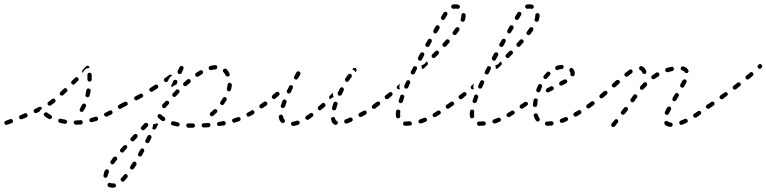

<svg xmlns="http://www.w3.org/2000/svg" viewBox="-30 -573 3577 896"><path d="M30 -3Q31 -7 30 -11Q28 -15 25 -17Q21 -18 17 -17Q4 -12 -3 -9Q-7 -8 -9 -4Q-11 -1 -9 3Q-8 7 -4 9Q-1 11 3 9Q11 7 24 2Q28 0 30 -3ZM351 7Q353 6 354 4Q355 3 356 1Q356 -1 356 -3Q356 -7 353 -10Q349 -13 345 -12Q335 -11 324 -11Q320 -11 317 -8Q314 -5 314 -1Q314 1 315 3Q316 5 318 6Q319 8 321 8Q323 9 325 9Q336 9 347 8Q349 8 351 7ZM279 3Q282 1 283 -3Q283 -5 283 -7Q282 -9 281 -11Q280 -12 278 -13Q276 -14 274 -15Q264 -16 254 -19Q252 -19 250 -19Q248 -19 246 -18Q245 -17 243 -15Q242 -14 242 -12Q241 -8 243 -4Q245 -1 249 0Q260 3 271 5Q275 6 279 3ZM425 -11Q426 -13 427 -14Q428 -16 428 -18Q428 -20 427 -22Q426 -26 422 -28Q419 -30 415 -28Q404 -25 394 -22Q392 -21 391 -20Q389 -19 388 -17Q387 -15 387 -13Q387 -11 387 -10Q389 -6 392 -4Q396 -1 400 -3Q410 -6 421 -9Q423 -10 425 -11ZM96 -27Q98 -29 98 -31Q99 -32 99 -34Q99 -36 98 -38Q97 -42 93 -44Q89 -45 85 -44L65 -35Q61 -34 60 -30Q58 -26 60 -22Q60 -21 62 -19Q63 -18 65 -17Q67 -16 69 -16Q71 -16 73 -17L93 -25Q95 -26 96 -27ZM206 -18Q210 -19 212 -23Q214 -26 212 -30Q211 -34 207 -36Q198 -41 191 -47Q187 -49 183 -49Q179 -48 177 -45Q175 -44 175 -42Q174 -40 174 -38Q175 -36 176 -34Q177 -32 178 -31Q187 -24 198 -18Q202 -16 206 -18ZM495 -45Q496 -49 494 -53Q493 -55 492 -56Q490 -57 488 -58Q486 -58 484 -58Q483 -58 481 -57Q471 -52 462 -47Q458 -46 456 -42Q455 -38 457 -34Q459 -30 463 -29Q466 -28 470 -29Q480 -34 490 -39Q494 -41 495 -45ZM133 -46Q129 -47 128 -51Q127 -53 127 -55Q127 -57 127 -59Q128 -61 129 -62Q131 -63 132 -64Q143 -69 152 -74Q156 -75 160 -74Q164 -73 165 -69Q166 -68 166 -68Q166 -67 166 -66Q162 -63 159 -59Q157 -56 155 -53Q148 -50 141 -46Q137 -44 133 -46ZM342 -62Q341 -60 342 -58Q342 -57 343 -55Q345 -53 346 -52Q350 -50 354 -51Q358 -52 360 -56Q366 -65 371 -76Q372 -78 372 -80Q372 -82 371 -83Q371 -85 369 -87Q368 -88 366 -89Q362 -91 358 -89Q354 -88 353 -84Q348 -75 343 -66Q342 -64 342 -62ZM543 -75Q544 -79 541 -83Q540 -84 538 -85Q537 -86 535 -87Q533 -87 531 -87Q529 -86 527 -85L524 -83Q521 -81 520 -77Q519 -73 522 -69Q523 -68 524 -67Q526 -65 528 -65Q530 -65 532 -65Q534 -66 536 -67L539 -69Q542 -71 543 -75ZM226 -95Q227 -96 228 -98Q229 -100 229 -101Q230 -103 229 -105Q228 -107 227 -109Q225 -112 221 -113Q216 -113 213 -111Q209 -108 206 -105Q202 -102 196 -98Q195 -97 193 -96Q192 -94 192 -92Q192 -90 192 -88Q192 -86 193 -84Q196 -81 200 -80Q204 -79 207 -81Q213 -85 218 -89Q222 -92 226 -95ZM370 -124Q372 -120 376 -119Q378 -119 380 -119Q382 -120 384 -121Q385 -122 387 -123Q388 -125 388 -127Q391 -137 393 -149Q393 -151 393 -153Q392 -155 391 -156Q390 -158 388 -159Q386 -160 384 -160Q380 -161 377 -159Q374 -156 373 -152Q371 -141 369 -131Q368 -127 370 -124ZM284 -147Q284 -149 285 -151Q285 -153 284 -155Q283 -157 282 -158Q279 -161 275 -162Q271 -162 268 -159Q259 -151 252 -144Q249 -141 249 -137Q248 -133 251 -130Q253 -128 254 -128Q256 -127 258 -127Q260 -127 262 -127Q264 -128 265 -129Q273 -136 281 -144Q283 -146 284 -147ZM337 -203Q337 -207 334 -210Q331 -213 327 -213Q323 -213 320 -210L305 -195Q302 -192 302 -188Q302 -184 305 -181Q308 -178 312 -178Q316 -178 319 -181L334 -196Q337 -199 337 -203ZM378 -202Q378 -198 381 -195Q383 -192 388 -192Q392 -192 395 -195Q398 -198 398 -202Q398 -211 398 -220V-224Q398 -226 397 -228Q397 -230 395 -231Q394 -232 392 -233Q390 -234 388 -234Q384 -234 381 -231Q378 -228 378 -224V-220Q378 -211 378 -202ZM353 -240Q353 -244 356 -247L371 -263Q374 -266 378 -266Q382 -266 385 -264Q387 -262 387 -260Q388 -258 388 -256Q382 -256 376 -254Q370 -252 365 -247Q360 -242 358 -236Q357 -234 357 -233Q357 -233 357 -233Q357 -233 356 -233Q353 -236 353 -240Z M491 283Q489 282 486 281Q485 280 483 280Q481 280 479 280Q477 281 475 282Q474 283 473 285Q471 289 472 293Q473 297 477 299Q481 301 486 302Q490 303 495 303Q499 303 504 302Q506 302 507 301Q509 300 510 298Q511 296 511 295Q512 293 511 291Q510 287 507 284Q503 282 499 283Q497 283 495 283Q493 283 491 283ZM533 261Q533 263 533 265Q533 267 534 269Q534 270 536 272Q537 273 539 274Q541 275 543 275Q545 275 547 274Q549 273 550 272Q557 264 564 256Q565 254 566 252Q567 250 566 248Q566 246 565 245Q564 243 563 241Q560 239 555 239Q551 240 549 243Q542 251 536 258Q534 259 533 261ZM478 223Q476 220 473 218Q471 217 469 217Q467 217 465 218Q463 219 462 220Q460 221 459 223Q454 235 453 245Q452 249 454 252Q457 256 461 257Q465 257 468 255Q472 253 472 248Q474 241 478 231Q479 227 478 223ZM577 206Q576 208 577 210Q577 212 578 214Q579 216 581 217Q584 219 588 218Q592 217 595 214Q600 206 606 197Q608 193 607 189Q606 185 603 183Q601 182 599 181Q597 181 595 181Q593 182 592 183Q590 184 589 186Q583 195 578 203Q577 205 577 206ZM517 166Q517 162 513 160Q512 158 510 158Q508 157 506 158Q504 158 502 159Q501 160 499 161Q492 170 487 178Q484 181 485 185Q485 189 489 192Q490 193 492 194Q494 194 496 194Q498 193 500 192Q502 191 503 190Q508 182 515 174Q518 171 517 166ZM614 150Q615 154 619 156Q620 157 622 158Q624 158 626 157Q628 157 630 156Q631 154 632 153L642 135Q644 131 643 127Q642 123 639 121Q635 119 631 120Q627 121 625 125L615 143Q613 146 614 150ZM548 135 561 120Q563 119 563 117Q564 115 564 113Q564 111 563 109Q562 108 561 106Q558 104 553 104Q549 104 547 107L534 121L533 122Q531 124 531 126Q530 128 530 130Q530 132 531 133Q532 135 533 136Q536 139 541 139Q545 139 548 136ZM648 84Q648 86 648 88Q649 90 650 92Q651 93 653 94Q655 95 657 95Q659 95 661 95Q663 94 664 93Q666 92 667 90L676 72Q678 68 677 64Q675 60 672 58Q668 56 664 57Q660 59 658 62L649 81Q648 82 648 84ZM612 65Q613 63 613 61Q612 59 612 58Q611 56 609 54Q606 52 602 52Q598 52 595 55L581 70Q578 73 578 77Q579 81 582 84Q583 85 585 86Q587 87 589 87Q591 87 592 86Q594 85 596 84L610 69Q611 67 612 65ZM662 10Q662 6 659 3Q657 2 655 1Q653 0 651 0Q649 0 648 1Q646 2 644 3L630 18Q629 20 628 21Q627 23 627 25Q627 27 628 29Q629 31 631 32Q634 35 638 35Q642 35 645 32L659 17Q662 14 662 10ZM682 22Q681 24 680 25Q681 27 682 28Q684 30 685 31Q687 32 689 32Q691 32 693 31Q695 30 696 29Q698 28 699 26L700 23L708 7Q708 7 708 7Q708 6 708 6Q705 4 703 2Q702 2 700 3Q694 6 687 6Q687 6 686 6L684 10Q684 17 682 22ZM861 23H870Q874 23 877 20Q880 17 880 13Q880 11 879 9Q879 7 877 6Q876 4 874 4Q872 3 870 3H861Q855 3 849 3Q847 3 845 3Q844 4 842 5Q841 7 840 9Q839 10 839 12Q839 17 842 20Q845 23 849 23Q855 23 861 23ZM950 17Q952 14 952 10Q952 8 951 6Q950 4 949 3Q947 2 945 1Q943 0 942 1Q931 1 921 2Q919 2 917 3Q915 3 914 5Q912 6 912 8Q911 10 911 12Q911 16 914 19Q917 22 922 22Q933 21 943 21Q947 20 950 17ZM800 17Q802 17 804 16Q806 15 807 13Q808 11 808 9Q809 5 807 2Q804 -2 800 -2Q790 -4 780 -7Q776 -8 773 -6Q769 -4 768 0Q768 2 768 4Q768 6 769 8Q770 9 772 11Q773 12 775 12Q785 15 796 17Q798 18 800 17ZM1022 8Q1024 4 1024 0Q1023 -2 1022 -3Q1021 -5 1019 -6Q1018 -7 1016 -8Q1014 -8 1012 -8Q1002 -6 992 -4Q987 -4 985 -1Q982 3 983 7Q983 9 984 11Q985 12 987 13Q989 15 990 15Q992 16 994 15Q1005 14 1016 12Q1020 11 1022 8ZM1092 -13Q1094 -17 1092 -21Q1092 -23 1090 -24Q1089 -25 1087 -26Q1085 -27 1083 -27Q1081 -27 1080 -26Q1070 -23 1060 -20Q1058 -19 1057 -18Q1055 -17 1054 -15Q1053 -13 1053 -11Q1053 -9 1054 -7Q1055 -3 1059 -1Q1062 1 1066 -1Q1077 -4 1087 -8Q1091 -9 1092 -13ZM733 -8Q737 -9 740 -12Q742 -15 741 -20Q740 -24 737 -26Q728 -31 722 -38Q721 -39 719 -40Q717 -41 715 -41Q713 -41 711 -40Q709 -40 708 -38Q705 -35 705 -31Q705 -27 708 -24Q716 -16 726 -9Q729 -7 733 -8ZM1157 -46Q1158 -50 1156 -54Q1154 -57 1150 -59Q1146 -60 1143 -57Q1134 -52 1125 -47Q1121 -45 1120 -41Q1119 -37 1121 -34Q1122 -32 1123 -31Q1125 -29 1127 -29Q1128 -28 1130 -29Q1132 -29 1134 -30Q1143 -35 1153 -40Q1156 -42 1157 -46ZM949 -41Q949 -37 951 -34Q953 -33 954 -32Q956 -31 958 -30Q960 -30 962 -31Q964 -31 965 -33Q974 -40 981 -47Q984 -50 984 -54Q984 -58 981 -61Q980 -63 978 -63Q976 -64 974 -64Q972 -64 971 -64Q969 -63 967 -61Q960 -54 953 -48Q949 -45 949 -41ZM1199 -72Q1201 -73 1201 -75Q1201 -77 1201 -79Q1200 -81 1199 -83Q1197 -86 1193 -87Q1189 -88 1185 -85Q1183 -84 1182 -82Q1181 -80 1181 -78Q1180 -76 1181 -75Q1181 -73 1182 -71Q1185 -68 1189 -67Q1193 -66 1196 -69H1197Q1198 -70 1199 -72ZM564 -82Q565 -84 566 -85Q566 -87 566 -89Q566 -91 565 -93Q564 -95 563 -96Q561 -97 559 -98Q557 -99 555 -99Q553 -98 552 -98L529 -86Q525 -84 524 -80Q522 -76 524 -73Q525 -71 526 -69Q528 -68 530 -68Q532 -67 534 -67Q536 -67 537 -68L561 -80Q562 -81 564 -82ZM760 -94Q759 -98 756 -101Q753 -103 749 -103Q745 -103 742 -100L728 -85Q725 -82 726 -78Q726 -74 729 -71Q732 -68 736 -68Q740 -68 743 -71L757 -87Q760 -90 760 -94ZM997 -91Q998 -87 1001 -85Q1003 -83 1005 -83Q1007 -83 1009 -83Q1011 -83 1012 -84Q1014 -85 1015 -87Q1021 -96 1027 -105Q1028 -107 1028 -109Q1028 -111 1028 -113Q1027 -115 1026 -116Q1025 -118 1023 -119Q1020 -121 1016 -120Q1012 -119 1010 -115Q1005 -107 999 -98Q996 -95 997 -91ZM638 -124Q639 -128 637 -131Q635 -135 631 -136Q627 -137 624 -135L601 -123Q597 -121 596 -117Q595 -113 597 -110Q599 -106 603 -105Q607 -104 611 -106L633 -118Q637 -120 638 -124ZM808 -146Q808 -150 805 -153Q804 -154 802 -155Q800 -156 798 -156Q796 -155 794 -155Q792 -154 791 -152Q784 -145 776 -137Q774 -134 774 -130Q774 -126 777 -123Q778 -122 780 -121Q782 -121 784 -121Q786 -121 788 -122Q790 -122 791 -124Q798 -131 805 -139Q808 -141 808 -146ZM709 -166Q709 -170 707 -174Q705 -177 701 -178Q697 -179 693 -177Q683 -170 672 -163Q668 -161 667 -157Q666 -153 668 -150Q670 -146 674 -145Q678 -144 682 -146Q693 -153 704 -160Q708 -162 709 -166ZM1030 -151Q1032 -148 1036 -147Q1038 -146 1040 -147Q1041 -147 1043 -148Q1045 -149 1046 -150Q1047 -152 1048 -154Q1051 -166 1052 -176Q1052 -180 1049 -183Q1046 -186 1042 -187Q1040 -187 1038 -186Q1037 -186 1035 -184Q1034 -183 1033 -181Q1032 -179 1032 -177Q1031 -169 1029 -159Q1027 -155 1030 -151ZM770 -176 779 -195Q780 -199 784 -200Q788 -202 792 -200Q796 -199 797 -195Q799 -191 797 -187L793 -178Q789 -177 785 -175Q779 -173 775 -168Q773 -167 772 -165Q770 -168 770 -171Q769 -174 770 -176ZM860 -193Q860 -197 858 -201Q855 -204 851 -204Q847 -204 844 -202Q836 -195 828 -188Q825 -185 824 -181Q824 -177 827 -174Q830 -171 834 -171Q838 -170 841 -173Q849 -180 856 -186Q860 -189 860 -193ZM765 -214Q769 -218 774 -221Q774 -221 774 -221Q774 -221 774 -221Q771 -225 767 -225Q763 -226 760 -223Q749 -215 739 -208Q736 -206 735 -202Q734 -197 737 -194Q739 -191 743 -190Q747 -189 751 -192Q752 -193 753 -194L758 -204Q761 -210 765 -214ZM917 -233Q919 -237 916 -241Q915 -242 914 -244Q912 -245 910 -245Q908 -246 906 -245Q904 -245 903 -244Q894 -239 885 -233Q881 -231 881 -227Q880 -223 882 -219Q883 -217 885 -216Q886 -215 888 -215Q890 -214 892 -215Q894 -215 896 -216Q905 -222 913 -227Q916 -229 917 -233ZM1029 -216Q1033 -215 1037 -217Q1038 -218 1040 -219Q1041 -221 1042 -223Q1042 -225 1042 -227Q1042 -229 1041 -230Q1036 -241 1028 -250Q1026 -251 1024 -252Q1022 -253 1020 -253Q1019 -253 1017 -252Q1015 -251 1013 -250Q1010 -247 1010 -243Q1010 -239 1013 -236Q1019 -230 1023 -221Q1025 -218 1029 -216ZM799 -234Q800 -230 804 -228Q808 -226 812 -228Q816 -229 818 -233L826 -252Q828 -256 826 -259Q825 -263 821 -265Q817 -267 814 -265Q810 -264 808 -260L799 -241Q798 -238 799 -234ZM979 -250Q980 -251 982 -253Q983 -254 984 -256Q984 -258 984 -260Q984 -262 983 -264Q982 -265 981 -267Q979 -268 978 -269Q976 -269 974 -269Q963 -269 951 -265Q950 -265 948 -264Q946 -263 945 -261Q944 -259 944 -257Q944 -255 944 -253Q945 -249 949 -247Q953 -245 957 -246Q966 -249 975 -249Q977 -249 979 -250Z M1368 4Q1370 1 1368 -3Q1368 -5 1366 -7Q1365 -8 1363 -9Q1362 -10 1360 -10Q1358 -10 1356 -10Q1346 -6 1337 -5Q1333 -5 1330 -2Q1328 1 1328 6Q1328 7 1329 9Q1330 11 1332 12Q1333 14 1335 14Q1337 15 1339 15Q1350 14 1362 9Q1366 8 1368 4ZM1520 -1Q1525 5 1532 9Q1536 11 1540 9Q1544 8 1546 4Q1546 2 1546 0Q1547 -2 1546 -4Q1545 -6 1544 -7Q1542 -8 1541 -9Q1538 -11 1537 -12Q1537 -13 1537 -13Q1536 -13 1536 -14Q1536 -14 1536 -15Q1535 -17 1534 -20Q1533 -24 1530 -26Q1526 -28 1522 -27Q1520 -26 1518 -25Q1517 -24 1516 -22Q1515 -21 1515 -19Q1514 -17 1515 -15Q1516 -10 1518 -6Q1519 -4 1520 -1ZM1613 -8Q1615 -9 1616 -11Q1616 -13 1616 -15Q1616 -17 1615 -19Q1614 -22 1610 -24Q1606 -25 1602 -24Q1592 -19 1583 -16Q1581 -15 1579 -14Q1578 -12 1577 -11Q1576 -9 1576 -7Q1576 -5 1577 -3Q1578 1 1582 3Q1586 4 1590 3Q1599 -1 1610 -5Q1612 -6 1613 -8ZM1289 1Q1294 1 1297 -2Q1300 -4 1300 -9Q1300 -13 1297 -16Q1292 -21 1291 -29Q1291 -31 1290 -33Q1289 -34 1287 -36Q1286 -37 1284 -38Q1282 -38 1280 -38Q1276 -38 1273 -34Q1271 -31 1271 -27Q1272 -12 1282 -2Q1285 1 1289 1ZM1431 -31Q1432 -32 1432 -34Q1433 -36 1432 -38Q1432 -40 1431 -42Q1428 -45 1424 -46Q1420 -46 1417 -44Q1408 -37 1399 -32Q1398 -31 1397 -29Q1395 -28 1395 -26Q1395 -24 1395 -22Q1395 -20 1396 -18Q1399 -15 1403 -14Q1407 -13 1410 -15Q1419 -21 1428 -28Q1430 -29 1431 -31ZM1681 -45Q1682 -49 1680 -53Q1678 -56 1674 -57Q1670 -58 1667 -56Q1657 -51 1648 -46Q1644 -44 1643 -40Q1642 -36 1644 -32Q1645 -31 1646 -29Q1648 -28 1650 -28Q1652 -27 1654 -27Q1656 -27 1657 -28Q1667 -34 1677 -39Q1680 -41 1681 -45ZM1519 -67Q1519 -65 1520 -63Q1521 -61 1523 -60Q1525 -59 1526 -58Q1530 -57 1534 -59Q1538 -61 1539 -65Q1541 -75 1545 -85Q1546 -87 1546 -89Q1546 -91 1545 -93Q1544 -95 1542 -96Q1541 -97 1539 -98Q1535 -99 1531 -98Q1528 -96 1526 -92Q1522 -81 1520 -71Q1519 -69 1519 -67ZM1489 -82Q1489 -86 1486 -89Q1485 -91 1483 -92Q1481 -93 1479 -93Q1477 -93 1475 -92Q1473 -91 1472 -90Q1464 -83 1456 -76Q1455 -74 1454 -73Q1453 -71 1453 -69Q1453 -67 1453 -65Q1454 -63 1455 -62Q1458 -59 1462 -58Q1466 -58 1469 -61Q1477 -68 1486 -75Q1489 -78 1489 -82ZM1728 -75Q1729 -79 1726 -83Q1725 -84 1723 -85Q1722 -86 1720 -87Q1718 -87 1716 -87Q1714 -86 1712 -85L1710 -83Q1706 -81 1705 -77Q1705 -73 1707 -69Q1708 -68 1710 -67Q1712 -66 1713 -65Q1715 -65 1717 -65Q1719 -66 1721 -67L1724 -69Q1727 -71 1728 -75ZM1218 -88Q1218 -92 1216 -95Q1213 -99 1209 -99Q1205 -100 1202 -98Q1193 -91 1184 -85Q1181 -83 1180 -79Q1179 -75 1182 -71Q1183 -70 1185 -69Q1186 -68 1188 -67Q1190 -67 1192 -67Q1194 -68 1196 -69Q1205 -75 1214 -81Q1217 -84 1218 -88ZM1281 -74Q1283 -70 1287 -69Q1291 -68 1295 -70Q1298 -72 1300 -75Q1303 -85 1307 -95Q1308 -99 1307 -103Q1305 -107 1301 -108Q1297 -110 1293 -108Q1290 -106 1288 -102Q1284 -91 1281 -82Q1279 -78 1281 -74ZM1506 -115Q1506 -117 1506 -119Q1506 -121 1506 -122Q1507 -124 1509 -126Q1516 -133 1523 -141Q1523 -141 1523 -141Q1523 -141 1523 -141Q1523 -140 1523 -138Q1523 -131 1525 -125Q1526 -122 1527 -120Q1525 -119 1522 -118Q1516 -115 1511 -110Q1511 -110 1511 -110Q1510 -110 1510 -111Q1509 -111 1509 -112Q1507 -113 1506 -115ZM1275 -134Q1275 -138 1272 -142Q1271 -143 1269 -144Q1268 -145 1266 -145Q1264 -145 1262 -144Q1260 -144 1258 -143Q1250 -136 1242 -129Q1241 -128 1240 -126Q1239 -124 1238 -122Q1238 -120 1239 -118Q1239 -116 1241 -115Q1242 -113 1244 -112Q1245 -111 1247 -111Q1249 -111 1251 -111Q1253 -112 1255 -113Q1263 -120 1271 -127Q1275 -130 1275 -134ZM1546 -137Q1545 -135 1546 -133Q1547 -131 1548 -129Q1550 -128 1551 -127Q1555 -125 1559 -127Q1563 -128 1565 -132Q1569 -141 1574 -151Q1575 -153 1575 -155Q1575 -157 1574 -159Q1574 -161 1572 -162Q1571 -164 1569 -165Q1566 -167 1562 -165Q1558 -164 1556 -160Q1551 -150 1546 -140Q1546 -139 1546 -137ZM1309 -143Q1310 -139 1314 -137Q1317 -135 1321 -137Q1325 -138 1327 -142Q1332 -151 1336 -161Q1338 -165 1337 -169Q1336 -173 1332 -175Q1328 -176 1324 -175Q1320 -174 1319 -170Q1314 -160 1309 -150Q1307 -147 1309 -143ZM1580 -203Q1579 -201 1580 -199Q1580 -197 1581 -195Q1582 -194 1584 -193Q1587 -190 1592 -191Q1596 -192 1598 -196Q1602 -202 1610 -213Q1613 -216 1612 -220Q1611 -224 1608 -227Q1606 -228 1605 -228Q1603 -229 1601 -228Q1599 -228 1597 -227Q1595 -226 1594 -225Q1586 -213 1581 -206Q1580 -205 1580 -203ZM1342 -209Q1343 -205 1347 -203Q1350 -200 1354 -202Q1358 -203 1360 -206L1371 -225Q1373 -229 1372 -233Q1371 -237 1367 -239Q1363 -241 1359 -240Q1355 -239 1353 -235L1343 -216Q1341 -213 1342 -209ZM1623 -256Q1627 -257 1630 -255Q1632 -254 1633 -252Q1634 -250 1634 -248Q1635 -246 1634 -244Q1634 -242 1632 -241Q1631 -239 1629 -236Q1626 -241 1622 -245Q1618 -247 1614 -249Q1615 -251 1616 -252Q1619 -256 1623 -256Z M1883 13Q1887 13 1890 10Q1893 7 1892 2Q1892 0 1891 -1Q1890 -3 1889 -4Q1887 -6 1885 -6Q1883 -7 1881 -7Q1872 -6 1863 -6Q1862 -6 1862 -6Q1860 -6 1858 -6Q1856 -5 1854 -4Q1853 -2 1852 -1Q1851 1 1851 3Q1851 7 1853 10Q1856 14 1860 14Q1862 14 1863 14Q1873 14 1883 13ZM1960 -7Q1961 -8 1962 -10Q1963 -12 1963 -14Q1963 -16 1962 -18Q1960 -21 1957 -23Q1953 -25 1949 -23Q1939 -19 1930 -16Q1926 -15 1924 -11Q1922 -8 1923 -4Q1924 0 1928 2Q1932 4 1935 3Q1946 0 1956 -5Q1958 -5 1960 -7ZM1818 -29Q1819 -25 1822 -22Q1825 -20 1830 -21Q1831 -21 1833 -22Q1835 -23 1836 -25Q1837 -26 1838 -28Q1838 -30 1838 -32Q1837 -35 1837 -39Q1837 -44 1838 -51Q1839 -55 1836 -58Q1833 -61 1829 -62Q1825 -62 1822 -60Q1819 -57 1818 -53Q1817 -45 1817 -39Q1817 -34 1818 -29ZM2025 -41Q2026 -43 2027 -45Q2027 -47 2027 -49Q2027 -51 2026 -52Q2023 -56 2019 -57Q2015 -58 2012 -56Q2003 -50 1994 -45Q1990 -43 1989 -39Q1988 -35 1990 -31Q1991 -30 1993 -28Q1994 -27 1996 -27Q1998 -26 2000 -26Q2002 -27 2004 -28Q2013 -33 2022 -39Q2024 -40 2025 -41ZM2072 -75Q2073 -79 2070 -83Q2069 -84 2067 -85Q2066 -87 2064 -87Q2062 -87 2060 -87Q2058 -86 2056 -85L2054 -84Q2051 -81 2050 -77Q2049 -73 2052 -70Q2053 -68 2055 -67Q2056 -66 2058 -66Q2060 -65 2062 -66Q2064 -66 2066 -67L2068 -69Q2071 -71 2072 -75ZM1743 -84Q1744 -86 1744 -88Q1745 -90 1744 -92Q1744 -94 1742 -95Q1740 -99 1736 -99Q1732 -100 1728 -97Q1720 -91 1711 -85Q1710 -84 1709 -82Q1707 -81 1707 -79Q1707 -77 1707 -75Q1708 -73 1709 -71Q1710 -70 1712 -69Q1713 -67 1715 -67Q1717 -67 1719 -67Q1721 -68 1723 -69Q1731 -75 1740 -81Q1742 -82 1743 -84ZM1830 -101Q1830 -99 1831 -97Q1832 -95 1834 -94Q1835 -93 1837 -92Q1841 -91 1845 -93Q1848 -95 1850 -99Q1853 -108 1856 -118Q1858 -122 1856 -126Q1854 -130 1850 -131Q1849 -132 1847 -132Q1845 -132 1843 -131Q1841 -130 1840 -129Q1838 -127 1838 -125Q1834 -115 1831 -105Q1830 -103 1830 -101ZM1801 -129Q1802 -130 1802 -132Q1802 -134 1802 -136Q1801 -138 1800 -140Q1797 -143 1793 -143Q1789 -144 1786 -141L1769 -128Q1766 -126 1765 -122Q1765 -117 1767 -114Q1770 -111 1774 -110Q1778 -110 1782 -112L1798 -126Q1800 -127 1801 -129ZM1827 -157Q1826 -158 1824 -159Q1823 -161 1822 -163Q1822 -165 1822 -167Q1822 -169 1823 -171Q1824 -172 1826 -174L1837 -183Q1834 -177 1834 -171Q1833 -164 1836 -158Q1836 -157 1836 -157Q1835 -156 1834 -156Q1832 -156 1831 -156Q1829 -156 1827 -157ZM1857 -166Q1858 -162 1862 -160Q1866 -159 1870 -160Q1874 -162 1875 -165L1884 -185Q1886 -189 1884 -193Q1883 -196 1879 -198Q1875 -200 1871 -198Q1867 -197 1866 -193L1857 -174Q1855 -170 1857 -166ZM1887 -232Q1889 -228 1892 -226Q1896 -225 1900 -226Q1904 -227 1906 -231L1915 -250Q1917 -254 1916 -258Q1915 -262 1911 -263Q1909 -264 1907 -264Q1905 -265 1903 -264Q1901 -263 1900 -262Q1898 -261 1898 -259L1888 -240Q1886 -236 1887 -232ZM1951 -275Q1956 -279 1959 -285V-286Q1961 -286 1962 -285Q1963 -284 1964 -283Q1967 -280 1967 -276Q1967 -272 1964 -269L1948 -254Q1946 -253 1944 -252Q1941 -251 1939 -252Q1939 -258 1937 -265Q1937 -266 1936 -268Q1938 -268 1940 -269Q1946 -271 1951 -275ZM1921 -297Q1922 -293 1925 -291Q1927 -290 1929 -290Q1931 -290 1933 -290Q1935 -291 1937 -292Q1938 -294 1939 -295L1949 -314Q1951 -318 1950 -322Q1949 -326 1945 -328Q1943 -329 1941 -329Q1939 -329 1937 -328Q1935 -328 1934 -327Q1932 -325 1931 -324L1921 -305Q1919 -301 1921 -297ZM2019 -327Q2019 -331 2016 -334Q2013 -337 2009 -337Q2005 -337 2002 -334L1987 -319Q1984 -316 1984 -312Q1984 -308 1987 -305Q1990 -302 1994 -302Q1998 -302 2001 -305L2016 -320Q2019 -323 2019 -327ZM1955 -361Q1957 -357 1960 -355Q1964 -353 1968 -354Q1972 -355 1974 -359L1984 -377Q1986 -381 1985 -385Q1984 -389 1981 -391Q1977 -393 1973 -392Q1969 -391 1967 -387L1956 -369Q1954 -365 1955 -361ZM2069 -380Q2069 -385 2065 -387Q2062 -390 2058 -390Q2054 -390 2051 -386Q2045 -379 2037 -371Q2034 -368 2035 -364Q2035 -359 2038 -357Q2041 -354 2045 -354Q2049 -354 2052 -357Q2059 -365 2066 -373Q2069 -376 2069 -380ZM2114 -438Q2114 -442 2110 -445Q2107 -447 2103 -446Q2099 -446 2096 -442Q2091 -434 2084 -425Q2081 -422 2082 -418Q2082 -414 2086 -411Q2089 -409 2093 -409Q2097 -410 2100 -413Q2107 -422 2113 -431Q2115 -434 2114 -438ZM1992 -424Q1993 -420 1996 -418Q2000 -416 2004 -417Q2008 -418 2010 -422L2021 -440Q2023 -444 2021 -448Q2020 -452 2017 -454Q2013 -456 2009 -455Q2005 -454 2003 -450L1993 -432Q1991 -428 1992 -424ZM2143 -502Q2143 -506 2140 -509Q2137 -512 2133 -512Q2129 -512 2126 -509Q2123 -506 2123 -502Q2123 -500 2123 -499Q2123 -493 2120 -484Q2119 -481 2120 -477Q2122 -473 2126 -472Q2130 -470 2134 -472Q2138 -474 2139 -478Q2143 -490 2143 -499Q2143 -501 2143 -502ZM2028 -488Q2029 -483 2032 -481Q2036 -479 2040 -480Q2044 -481 2046 -485Q2052 -495 2057 -503Q2059 -506 2058 -510Q2057 -514 2054 -517Q2052 -518 2050 -518Q2048 -518 2046 -518Q2044 -518 2043 -516Q2041 -515 2040 -514Q2035 -506 2029 -495Q2026 -492 2028 -488ZM2083 -552Q2081 -551 2079 -550Q2078 -549 2077 -547Q2076 -546 2075 -544Q2075 -542 2076 -540Q2077 -536 2080 -534Q2084 -531 2088 -532Q2091 -533 2094 -533Q2099 -533 2104 -532Q2108 -531 2111 -533Q2115 -535 2116 -539Q2117 -543 2115 -546Q2113 -550 2109 -551Q2102 -553 2094 -553Q2088 -553 2083 -552Z M2228 13Q2232 13 2235 10Q2238 7 2237 2Q2237 0 2236 -1Q2235 -3 2234 -4Q2232 -6 2230 -6Q2228 -7 2226 -7Q2217 -6 2208 -6Q2207 -6 2207 -6Q2205 -6 2203 -6Q2201 -5 2199 -4Q2198 -2 2197 -1Q2196 1 2196 3Q2196 7 2198 10Q2201 14 2205 14Q2207 14 2208 14Q2218 14 2228 13ZM2305 -7Q2306 -8 2307 -10Q2308 -12 2308 -14Q2308 -16 2307 -18Q2305 -21 2302 -23Q2298 -25 2294 -23Q2284 -19 2275 -16Q2271 -15 2269 -11Q2267 -8 2268 -4Q2269 0 2273 2Q2277 4 2280 3Q2291 0 2301 -5Q2303 -5 2305 -7ZM2163 -29Q2164 -25 2167 -22Q2170 -20 2175 -21Q2176 -21 2178 -22Q2180 -23 2181 -25Q2182 -26 2183 -28Q2183 -30 2183 -32Q2182 -35 2182 -39Q2182 -44 2183 -51Q2184 -55 2181 -58Q2178 -61 2174 -62Q2170 -62 2167 -60Q2164 -57 2163 -53Q2162 -45 2162 -39Q2162 -34 2163 -29ZM2370 -41Q2371 -43 2372 -45Q2372 -47 2372 -49Q2372 -51 2371 -52Q2368 -56 2364 -57Q2360 -58 2357 -56Q2348 -50 2339 -45Q2335 -43 2334 -39Q2333 -35 2335 -31Q2336 -30 2338 -28Q2339 -27 2341 -27Q2343 -26 2345 -26Q2347 -27 2349 -28Q2358 -33 2367 -39Q2369 -40 2370 -41ZM2417 -75Q2418 -79 2415 -83Q2414 -84 2412 -85Q2411 -87 2409 -87Q2407 -87 2405 -87Q2403 -86 2401 -85L2399 -84Q2396 -81 2395 -77Q2394 -73 2397 -70Q2398 -68 2400 -67Q2401 -66 2403 -66Q2405 -65 2407 -66Q2409 -66 2411 -67L2413 -69Q2416 -71 2417 -75ZM2088 -84Q2089 -86 2089 -88Q2090 -90 2089 -92Q2089 -94 2087 -95Q2085 -99 2081 -99Q2077 -100 2073 -97Q2065 -91 2056 -85Q2055 -84 2054 -82Q2052 -81 2052 -79Q2052 -77 2052 -75Q2053 -73 2054 -71Q2055 -70 2057 -69Q2058 -67 2060 -67Q2062 -67 2064 -67Q2066 -68 2068 -69Q2076 -75 2085 -81Q2087 -82 2088 -84ZM2175 -101Q2175 -99 2176 -97Q2177 -95 2179 -94Q2180 -93 2182 -92Q2186 -91 2190 -93Q2193 -95 2195 -99Q2198 -108 2201 -118Q2203 -122 2201 -126Q2199 -130 2195 -131Q2194 -132 2192 -132Q2190 -132 2188 -131Q2186 -130 2185 -129Q2183 -127 2183 -125Q2179 -115 2176 -105Q2175 -103 2175 -101ZM2146 -129Q2147 -130 2147 -132Q2147 -134 2147 -136Q2146 -138 2145 -140Q2142 -143 2138 -143Q2134 -144 2131 -141L2114 -128Q2111 -126 2110 -122Q2110 -117 2112 -114Q2115 -111 2119 -110Q2123 -110 2127 -112L2143 -126Q2145 -127 2146 -129ZM2172 -157Q2171 -158 2169 -159Q2168 -161 2167 -163Q2167 -165 2167 -167Q2167 -169 2168 -171Q2169 -172 2171 -174L2182 -183Q2179 -177 2179 -171Q2178 -164 2181 -158Q2181 -157 2181 -157Q2180 -156 2179 -156Q2177 -156 2176 -156Q2174 -156 2172 -157ZM2202 -166Q2203 -162 2207 -160Q2211 -159 2215 -160Q2219 -162 2220 -165L2229 -185Q2231 -189 2229 -193Q2228 -196 2224 -198Q2220 -200 2216 -198Q2212 -197 2211 -193L2202 -174Q2200 -170 2202 -166ZM2232 -232Q2234 -228 2237 -226Q2241 -225 2245 -226Q2249 -227 2251 -231L2260 -250Q2262 -254 2261 -258Q2260 -262 2256 -263Q2254 -264 2252 -264Q2250 -265 2248 -264Q2246 -263 2245 -262Q2243 -261 2243 -259L2233 -240Q2231 -236 2232 -232ZM2296 -275Q2301 -279 2304 -285V-286Q2306 -286 2307 -285Q2308 -284 2309 -283Q2312 -280 2312 -276Q2312 -272 2309 -269L2293 -254Q2291 -253 2289 -252Q2286 -251 2284 -252Q2284 -258 2282 -265Q2282 -266 2281 -268Q2283 -268 2285 -269Q2291 -271 2296 -275ZM2266 -297Q2267 -293 2270 -291Q2272 -290 2274 -290Q2276 -290 2278 -290Q2280 -291 2282 -292Q2283 -294 2284 -295L2294 -314Q2296 -318 2295 -322Q2294 -326 2290 -328Q2288 -329 2286 -329Q2284 -329 2282 -328Q2280 -328 2279 -327Q2277 -325 2276 -324L2266 -305Q2264 -301 2266 -297ZM2364 -327Q2364 -331 2361 -334Q2358 -337 2354 -337Q2350 -337 2347 -334L2332 -319Q2329 -316 2329 -312Q2329 -308 2332 -305Q2335 -302 2339 -302Q2343 -302 2346 -305L2361 -320Q2364 -323 2364 -327ZM2300 -361Q2302 -357 2305 -355Q2309 -353 2313 -354Q2317 -355 2319 -359L2329 -377Q2331 -381 2330 -385Q2329 -389 2326 -391Q2322 -393 2318 -392Q2314 -391 2312 -387L2301 -369Q2299 -365 2300 -361ZM2414 -380Q2414 -385 2410 -387Q2407 -390 2403 -390Q2399 -390 2396 -386Q2390 -379 2382 -371Q2379 -368 2380 -364Q2380 -359 2383 -357Q2386 -354 2390 -354Q2394 -354 2397 -357Q2404 -365 2411 -373Q2414 -376 2414 -380ZM2459 -438Q2459 -442 2455 -445Q2452 -447 2448 -446Q2444 -446 2441 -442Q2436 -434 2429 -425Q2426 -422 2427 -418Q2427 -414 2431 -411Q2434 -409 2438 -409Q2442 -410 2445 -413Q2452 -422 2458 -431Q2460 -434 2459 -438ZM2337 -424Q2338 -420 2341 -418Q2345 -416 2349 -417Q2353 -418 2355 -422L2366 -440Q2368 -444 2366 -448Q2365 -452 2362 -454Q2358 -456 2354 -455Q2350 -454 2348 -450L2338 -432Q2336 -428 2337 -424ZM2488 -502Q2488 -506 2485 -509Q2482 -512 2478 -512Q2474 -512 2471 -509Q2468 -506 2468 -502Q2468 -500 2468 -499Q2468 -493 2465 -484Q2464 -481 2465 -477Q2467 -473 2471 -472Q2475 -470 2479 -472Q2483 -474 2484 -478Q2488 -490 2488 -499Q2488 -501 2488 -502ZM2373 -488Q2374 -483 2377 -481Q2381 -479 2385 -480Q2389 -481 2391 -485Q2397 -495 2402 -503Q2404 -506 2403 -510Q2402 -514 2399 -517Q2397 -518 2395 -518Q2393 -518 2391 -518Q2389 -518 2388 -516Q2386 -515 2385 -514Q2380 -506 2374 -495Q2371 -492 2373 -488ZM2428 -552Q2426 -551 2424 -550Q2423 -549 2422 -547Q2421 -546 2420 -544Q2420 -542 2421 -540Q2422 -536 2425 -534Q2429 -531 2433 -532Q2436 -533 2439 -533Q2444 -533 2449 -532Q2453 -531 2456 -533Q2460 -535 2461 -539Q2462 -543 2460 -546Q2458 -550 2454 -551Q2447 -553 2439 -553Q2433 -553 2428 -552Z M2545 13Q2549 12 2551 9Q2554 6 2554 1Q2553 -1 2552 -2Q2551 -4 2550 -5Q2548 -6 2546 -7Q2544 -7 2542 -7Q2533 -6 2525 -6H2523Q2519 -6 2516 -3Q2513 0 2513 4Q2513 6 2514 8Q2515 10 2516 11Q2518 12 2519 13Q2521 14 2523 14H2525Q2534 14 2545 13ZM2620 -13Q2622 -17 2620 -21Q2620 -23 2618 -24Q2617 -25 2615 -26Q2613 -27 2611 -27Q2609 -27 2607 -26Q2598 -22 2589 -19Q2587 -18 2586 -17Q2584 -16 2583 -14Q2582 -12 2582 -10Q2582 -8 2583 -6Q2584 -2 2588 0Q2592 1 2596 0Q2605 -3 2615 -8Q2619 -9 2620 -13ZM2478 -6Q2482 -5 2485 -8Q2487 -9 2488 -11Q2489 -13 2489 -14Q2489 -16 2489 -18Q2488 -20 2487 -22Q2483 -28 2480 -37Q2479 -41 2475 -43Q2471 -45 2467 -43Q2463 -42 2461 -39Q2460 -35 2461 -31Q2465 -19 2471 -10Q2474 -7 2478 -6ZM2682 -43Q2683 -45 2683 -47Q2684 -49 2683 -51Q2683 -53 2682 -54Q2680 -58 2676 -59Q2672 -60 2668 -58Q2660 -52 2651 -48Q2648 -46 2646 -42Q2645 -38 2647 -34Q2648 -32 2650 -31Q2651 -30 2653 -29Q2655 -29 2657 -29Q2659 -29 2661 -30Q2670 -35 2679 -41Q2680 -42 2682 -43ZM2724 -72Q2726 -73 2726 -75Q2726 -77 2726 -79Q2725 -81 2724 -83Q2722 -86 2718 -87Q2714 -88 2710 -85Q2708 -84 2707 -82Q2706 -80 2706 -78Q2705 -76 2706 -75Q2706 -73 2707 -71Q2710 -68 2714 -67Q2718 -66 2721 -69H2722Q2723 -70 2724 -72ZM2434 -87Q2434 -91 2432 -94Q2431 -96 2429 -97Q2427 -98 2426 -98Q2424 -99 2422 -98Q2420 -98 2418 -97L2401 -85Q2398 -83 2397 -79Q2396 -75 2399 -71Q2400 -70 2402 -69Q2403 -68 2405 -67Q2407 -67 2409 -67Q2411 -68 2413 -69L2429 -80Q2433 -83 2434 -87ZM2459 -77Q2462 -74 2466 -74Q2468 -74 2470 -74Q2472 -75 2473 -76Q2475 -77 2476 -79Q2477 -81 2477 -83Q2478 -92 2479 -102Q2480 -106 2478 -110Q2475 -113 2471 -114Q2467 -114 2464 -112Q2460 -110 2460 -106Q2458 -95 2457 -85Q2456 -80 2459 -77ZM2540 -170Q2544 -172 2547 -170Q2551 -169 2553 -166Q2555 -162 2554 -158Q2553 -154 2549 -152Q2540 -147 2531 -143Q2528 -141 2524 -142Q2520 -143 2518 -147Q2517 -148 2517 -149Q2517 -150 2517 -151Q2518 -154 2520 -158Q2520 -158 2520 -159Q2521 -159 2521 -160Q2521 -160 2522 -160Q2531 -165 2540 -170ZM2473 -148Q2475 -144 2479 -143Q2483 -141 2487 -143Q2490 -145 2492 -149Q2495 -158 2499 -167Q2500 -169 2500 -171Q2500 -173 2499 -175Q2499 -176 2497 -178Q2496 -179 2494 -180Q2490 -182 2486 -180Q2483 -179 2481 -175Q2477 -166 2473 -156Q2472 -152 2473 -148ZM2617 -190Q2618 -194 2616 -198Q2614 -201 2610 -202Q2606 -204 2603 -202Q2596 -198 2585 -193Q2581 -191 2580 -187Q2579 -183 2580 -179Q2582 -175 2586 -174Q2590 -173 2594 -175Q2605 -180 2612 -184Q2616 -186 2617 -190ZM2506 -217Q2505 -215 2506 -213Q2506 -211 2507 -209Q2508 -207 2509 -206Q2513 -204 2517 -204Q2521 -205 2523 -208Q2530 -216 2536 -222Q2539 -225 2539 -229Q2539 -233 2536 -236Q2533 -239 2529 -239Q2525 -239 2522 -236Q2515 -229 2508 -220Q2506 -219 2506 -217ZM2650 -243Q2648 -248 2644 -252Q2642 -255 2638 -256Q2633 -256 2630 -254Q2627 -251 2627 -247Q2626 -243 2629 -239Q2632 -236 2632 -232Q2632 -230 2632 -228Q2631 -224 2634 -221Q2636 -218 2640 -217Q2644 -216 2648 -219Q2651 -221 2652 -225Q2652 -229 2652 -232Q2652 -238 2650 -243ZM2562 -261Q2560 -257 2561 -253Q2563 -249 2566 -247Q2570 -245 2574 -247Q2583 -250 2592 -251Q2596 -251 2598 -254Q2601 -257 2601 -262Q2600 -264 2599 -265Q2598 -267 2597 -268Q2595 -270 2593 -270Q2592 -271 2590 -270Q2578 -269 2568 -266Q2564 -264 2562 -261Z M2855 -4Q2856 -6 2855 -8Q2855 -10 2854 -12Q2853 -13 2852 -15Q2848 -17 2844 -17Q2840 -16 2838 -13L2824 4Q2822 7 2822 11Q2823 15 2826 18Q2829 20 2833 20Q2837 19 2840 16L2853 -1Q2855 -2 2855 -4ZM3106 16Q3109 14 3109 10Q3109 8 3109 6Q3108 4 3107 2Q3105 1 3104 0Q3102 -1 3100 -1Q3091 -2 3087 -6Q3085 -7 3083 -8Q3082 -9 3080 -9Q3078 -9 3076 -8Q3074 -7 3073 -6Q3070 -3 3070 1Q3070 6 3073 8Q3082 18 3099 19Q3103 19 3106 16ZM3179 -5Q3180 -9 3179 -13Q3178 -15 3176 -16Q3175 -17 3173 -18Q3171 -19 3169 -19Q3167 -19 3165 -18Q3155 -13 3146 -10Q3142 -8 3141 -5Q3139 -1 3140 3Q3141 5 3142 6Q3144 8 3145 9Q3147 10 3149 10Q3151 10 3153 9Q3163 5 3174 0Q3178 -1 3179 -5ZM3241 -40Q3242 -42 3242 -44Q3243 -46 3242 -48Q3242 -50 3241 -51Q3238 -55 3234 -56Q3230 -56 3227 -54Q3217 -48 3209 -42Q3207 -41 3206 -40Q3205 -38 3205 -36Q3204 -34 3205 -32Q3205 -30 3206 -29Q3208 -25 3212 -24Q3216 -23 3220 -25Q3229 -31 3238 -38Q3240 -39 3241 -40ZM3072 -47Q3072 -45 3073 -43Q3073 -41 3075 -40Q3076 -38 3078 -38Q3082 -36 3086 -37Q3089 -39 3091 -42Q3095 -50 3101 -61Q3102 -63 3102 -65Q3102 -67 3102 -69Q3101 -71 3100 -72Q3098 -74 3097 -75Q3093 -77 3089 -75Q3085 -74 3083 -71Q3077 -60 3073 -51Q3072 -49 3072 -47ZM2895 -53 2899 -58Q2900 -60 2900 -62Q2901 -64 2901 -66Q2900 -68 2899 -69Q2898 -71 2897 -72Q2893 -75 2889 -74Q2885 -74 2883 -70L2879 -66L2869 -53Q2867 -50 2867 -46Q2868 -42 2871 -39Q2873 -38 2875 -38Q2877 -37 2879 -37Q2881 -38 2882 -39Q2884 -40 2885 -41ZM3286 -75Q3287 -79 3284 -83Q3283 -84 3281 -85Q3280 -87 3278 -87Q3276 -87 3274 -87Q3272 -86 3270 -85L3269 -84Q3265 -82 3264 -77Q3264 -73 3266 -70Q3267 -68 3269 -67Q3271 -66 3273 -66Q3275 -66 3277 -66Q3279 -67 3280 -68L3282 -69Q3285 -71 3286 -75ZM2745 -89Q2746 -93 2743 -97Q2741 -100 2737 -101Q2732 -101 2729 -99Q2720 -92 2710 -85Q2707 -83 2706 -79Q2705 -75 2708 -71Q2709 -70 2711 -69Q2712 -68 2714 -67Q2716 -67 2718 -67Q2720 -68 2722 -69Q2731 -75 2741 -83Q2744 -85 2745 -89ZM2937 -110 2942 -117Q2943 -119 2944 -121Q2944 -123 2944 -125Q2943 -127 2942 -129Q2941 -130 2940 -131Q2936 -134 2932 -133Q2928 -132 2926 -129L2921 -122Q2918 -117 2913 -111Q2911 -108 2912 -104Q2912 -100 2916 -97Q2919 -95 2923 -96Q2927 -96 2930 -100Q2934 -106 2937 -110ZM3116 -128 3109 -116Q3108 -114 3108 -112Q3107 -110 3108 -108Q3108 -106 3109 -105Q3111 -103 3112 -102Q3116 -100 3120 -101Q3124 -102 3126 -106L3133 -118L3137 -124Q3139 -128 3138 -132Q3137 -136 3133 -138Q3132 -139 3130 -139Q3128 -139 3126 -139Q3124 -138 3122 -137Q3121 -136 3120 -134ZM2804 -135Q2805 -137 2805 -139Q2805 -141 2805 -142Q2804 -144 2803 -146Q2800 -149 2796 -149Q2792 -150 2788 -147Q2779 -139 2771 -132Q2767 -129 2767 -125Q2767 -121 2769 -118Q2771 -116 2772 -115Q2774 -114 2776 -114Q2778 -114 2780 -115Q2782 -115 2783 -116Q2792 -124 2802 -132Q2803 -133 2804 -135ZM2990 -179Q2990 -184 2987 -187Q2986 -188 2984 -189Q2982 -189 2980 -189Q2978 -189 2977 -189Q2975 -188 2973 -186Q2966 -179 2958 -170Q2956 -167 2956 -163Q2956 -159 2959 -156Q2961 -155 2963 -154Q2964 -154 2966 -154Q2968 -154 2970 -155Q2972 -156 2973 -157Q2980 -165 2988 -172Q2990 -175 2990 -179ZM3144 -175Q3144 -173 3144 -171Q3145 -169 3146 -168Q3147 -166 3149 -165Q3153 -163 3157 -164Q3161 -166 3163 -169Q3169 -180 3173 -188Q3175 -192 3174 -196Q3172 -200 3169 -202Q3165 -204 3161 -202Q3157 -201 3155 -197Q3151 -189 3145 -179Q3144 -177 3144 -175ZM2846 -171 2860 -183Q2863 -186 2863 -190Q2863 -194 2860 -197Q2858 -200 2853 -200Q2849 -201 2846 -198L2832 -186L2829 -182Q2825 -179 2825 -175Q2825 -171 2828 -168Q2829 -167 2831 -166Q2833 -165 2835 -165Q2837 -165 2839 -165Q2840 -166 2842 -167ZM3045 -219Q3047 -221 3047 -223Q3048 -224 3047 -226Q3047 -228 3046 -230Q3044 -234 3040 -235Q3036 -236 3032 -234Q3023 -228 3014 -221Q3010 -219 3009 -215Q3009 -211 3011 -207Q3014 -204 3018 -203Q3022 -203 3025 -205Q3034 -211 3042 -216Q3044 -217 3045 -219ZM2922 -237Q2923 -241 2921 -245Q2919 -248 2914 -249Q2910 -250 2907 -247Q2898 -241 2888 -233Q2884 -230 2884 -226Q2883 -222 2886 -219Q2888 -216 2893 -215Q2897 -215 2900 -217Q2910 -225 2918 -231Q2922 -233 2922 -237ZM2972 -229Q2975 -227 2979 -228Q2981 -228 2983 -229Q2984 -231 2985 -232Q2986 -234 2986 -236Q2987 -238 2986 -240Q2984 -248 2979 -254Q2974 -261 2965 -264Q2964 -265 2962 -265Q2960 -265 2958 -264Q2956 -263 2955 -262Q2953 -260 2953 -258Q2951 -254 2953 -251Q2954 -247 2958 -245Q2964 -243 2967 -235Q2968 -231 2972 -229ZM3171 -232Q3175 -231 3179 -233Q3180 -234 3181 -235Q3183 -237 3183 -239Q3184 -241 3183 -243Q3183 -245 3182 -246Q3178 -253 3172 -257Q3166 -261 3159 -263Q3155 -264 3151 -262Q3148 -260 3147 -256Q3146 -252 3148 -248Q3150 -245 3154 -244Q3162 -242 3165 -236Q3167 -233 3171 -232ZM3113 -246Q3116 -249 3115 -253Q3114 -257 3111 -260Q3107 -262 3103 -261Q3092 -259 3081 -256Q3077 -254 3075 -251Q3073 -247 3075 -243Q3075 -241 3077 -240Q3078 -238 3080 -237Q3081 -236 3083 -236Q3085 -236 3087 -236Q3097 -240 3107 -241Q3111 -242 3113 -246Z M3303 -84Q3304 -85 3305 -87Q3305 -89 3304 -91Q3304 -93 3303 -95Q3300 -98 3296 -99Q3292 -100 3289 -97L3270 -84Q3269 -83 3268 -81Q3266 -79 3266 -77Q3266 -75 3266 -73Q3267 -71 3268 -70Q3269 -68 3271 -67Q3272 -66 3274 -66Q3276 -65 3278 -66Q3280 -66 3282 -68L3301 -81Q3302 -82 3303 -84ZM3366 -132Q3367 -136 3365 -139Q3362 -142 3358 -143Q3354 -144 3351 -141L3332 -128Q3329 -125 3328 -121Q3327 -117 3330 -114Q3331 -112 3333 -111Q3334 -110 3336 -110Q3338 -110 3340 -110Q3342 -110 3344 -112L3362 -125Q3366 -128 3366 -132ZM3408 -159 3423 -171Q3427 -173 3427 -177Q3428 -182 3425 -185Q3423 -188 3419 -189Q3415 -189 3411 -187L3396 -175L3393 -173Q3390 -170 3389 -166Q3389 -162 3391 -159Q3392 -157 3394 -156Q3396 -155 3398 -155Q3400 -155 3402 -155Q3404 -156 3405 -157ZM3486 -226Q3487 -230 3484 -233Q3481 -236 3477 -237Q3473 -237 3470 -234Q3462 -227 3452 -219Q3449 -217 3449 -213Q3449 -209 3451 -205Q3454 -202 3458 -202Q3462 -201 3465 -204Q3475 -212 3483 -219Q3486 -222 3486 -226ZM3527 -264Q3527 -268 3524 -271Q3521 -274 3517 -274Q3513 -274 3510 -271L3508 -269Q3507 -268 3506 -266Q3505 -264 3505 -262Q3505 -260 3506 -259Q3507 -257 3508 -255Q3511 -252 3515 -252Q3520 -252 3523 -255L3524 -257Q3527 -260 3527 -264Z"/></svg>

Font: FRB American Cursive Dashed Light
Style: Italic
Weight: 300
Italic angle: -25°
Version: Version 2.0;Modular Font Editor K font №1